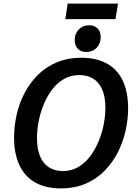

<svg xmlns="http://www.w3.org/2000/svg" viewBox="-20 -1033 760 1064"><path d="M316 11Q234 11 176.5 -21Q119 -53 88.5 -116Q58 -179 58 -271Q58 -333 72 -396Q86 -459 115.5 -516Q145 -573 189.5 -617.5Q234 -662 294.5 -687.5Q355 -713 431 -713Q514 -713 572 -681Q630 -649 660 -586.5Q690 -524 690 -432Q690 -372 676 -309Q662 -246 633 -189Q604 -132 559.5 -86.5Q515 -41 454.5 -15Q394 11 316 11ZM327 -85Q376 -85 414 -107.5Q452 -130 480 -167.5Q508 -205 527 -251Q546 -297 555 -345Q564 -393 564 -435Q564 -499 545.5 -539Q527 -579 495 -598Q463 -617 420 -617Q372 -617 334 -595Q296 -573 268 -535.5Q240 -498 221.5 -452.5Q203 -407 194 -359.5Q185 -312 185 -269Q185 -205 203 -164.5Q221 -124 253.5 -104.5Q286 -85 327 -85ZM458 -745Q428 -745 411 -763Q394 -781 394 -811Q394 -847 416.5 -870Q439 -893 474 -893Q503 -893 520.5 -875.5Q538 -858 538 -827Q538 -792 516 -768.5Q494 -745 458 -745ZM634 -1013 620 -927H342L355 -1013Z"/></svg>

Font: Bitter Thin SemiBold
Style: Italic
Weight: 600
Italic angle: -9°
Version: Version 2.002